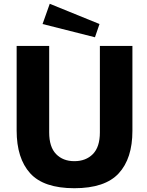

<svg xmlns="http://www.w3.org/2000/svg" viewBox="-20 -985 779 1015"><path d="M68 -295V-742H240V-285Q240 -208 276.5 -170.5Q313 -133 373 -133Q434 -133 471 -170.5Q508 -208 508 -285V-742H680V-293Q680 -147 607.5 -68.5Q535 10 373 10Q211 10 139.5 -69Q68 -148 68 -295ZM506 -858 482 -788 205 -858 243 -965Z"/></svg>

Font: Morrison
Style: Bold
Weight: 700
Designer: Pablo Impallari, Rodrigo Fuenzalida (Modified by Dan O. Williams)
Version: Version 0.03;June 6, 2019;FontCreator 11.5.0.2425 64-bit; tt